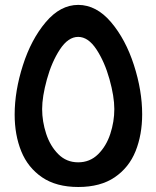

<svg xmlns="http://www.w3.org/2000/svg" viewBox="-20 -755 640 786"><path d="M40 -286Q40 -382.5 73.8 -488Q107.5 -593.5 167.2 -664.2Q227 -735 300.5 -735Q375 -734.5 434.8 -664Q494.5 -593.5 528.2 -488.8Q562 -384 562 -287.5Q562 -203.5 535 -136.2Q508 -69 449.5 -29.2Q391 10.5 300.5 10.5Q210.5 10.5 152.2 -29.2Q94 -69 67 -135.8Q40 -202.5 40 -286ZM448 -308.5Q448 -360 428.2 -430.8Q408.5 -501.5 374.8 -552.8Q341 -604 300 -604Q259 -604 225.2 -552.5Q191.5 -501 172 -430Q152.5 -359 152.5 -308.5Q152.5 -258 169 -207.5Q185.5 -157 218.8 -123.8Q252 -90.5 300 -90.5Q348 -90.5 381.5 -123.5Q415 -156.5 431.5 -206.8Q448 -257 448 -308.5Z"/></svg>

Font: JuliaMono
Style: Bold Italic
Weight: 700
Italic angle: -9°
Monospace: yes
Designer: cormullion
Foundry: corm
Version: Version 0.057; ttfautohint (v1.8.4)